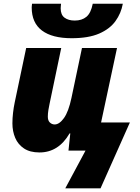

<svg xmlns="http://www.w3.org/2000/svg" viewBox="-20 -812 754 1035"><path d="M366.2 -606Q261.2 -606 206.1 -647.5Q150.9 -689 150.9 -772Q150.9 -774.9 151.6 -781.7Q152.3 -788.6 152.8 -792H309.1Q308.6 -786.1 307.9 -779.3Q307.1 -772.5 307.1 -767.1Q307.1 -731.9 328.1 -716.6Q349.1 -701.2 382.8 -701.2Q421.4 -701.2 445.8 -721.4Q470.2 -741.7 480 -792H642.1Q632.8 -740.2 602.3 -698Q571.8 -655.8 514.4 -630.9Q457 -606 366.2 -606ZM332 203.1 440.9 0H349.1L358.9 -92.8H355Q295.4 9.8 192.9 9.8Q141.6 9.8 109.4 -11.7Q77.1 -33.2 62 -68.8Q46.9 -104.5 46.9 -147Q46.9 -174.8 50.3 -203.9Q53.7 -232.9 59.1 -258.8L121.1 -553.2H310.1L247.1 -252Q244.1 -239.3 241 -219.7Q237.8 -200.2 237.8 -183.1Q237.8 -162.1 248.8 -151.6Q259.8 -141.1 274.9 -141.1Q299.8 -141.1 324.7 -175.5Q349.6 -210 365.2 -284.2L421.9 -553.2H610.8L524.9 -151.9H680.2L522 203.1Z"/></svg>

Font: Open Sans ExtraBold
Style: Italic
Weight: 800
Italic angle: -12°
Designer: Monotype Design Team
Foundry: Monotype Imaging Inc.
Version: Version 3.000; ttfautohint (v1.8.4)